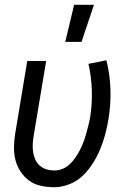

<svg xmlns="http://www.w3.org/2000/svg" viewBox="-20 -775 540 803"><path d="M207 8Q178 8 150.5 2Q123 -4 102 -19.5Q81 -35 66 -57.5Q51 -80 44.5 -106.5Q38 -133 38.5 -162Q39 -191 44 -219L94 -520H173L121 -208Q118 -191 117 -173.5Q116 -156 118.5 -139.5Q121 -123 127.5 -108Q134 -93 146 -82.5Q158 -72 174 -67Q190 -62 208 -62Q225 -62 242 -69Q259 -76 272.5 -89Q286 -102 296.5 -117.5Q307 -133 315 -149Q323 -165 329.5 -182Q336 -199 340.5 -216Q345 -233 349.5 -250Q354 -267 357 -284Q366 -341 364 -398Q362 -455 350 -508L425 -523Q440 -464 442 -400.5Q444 -337 433 -273Q428 -242 419.5 -211Q411 -180 398.5 -150Q386 -120 368 -91.5Q350 -63 326 -40Q302 -17 270 -4.5Q238 8 207 8ZM253 -600 290 -755H373L321 -600Z"/></svg>

Font: Iosevka Custom
Style: Italic
Weight: 400
Italic angle: -9°
Monospace: yes
Designer: Belleve Invis
Foundry: Belleve Invis
Version: Version 30.3.3; ttfautohint (v1.8.3)